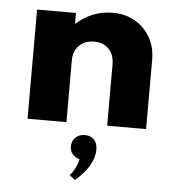

<svg xmlns="http://www.w3.org/2000/svg" viewBox="-55 -579 824 897"><g transform="rotate(5 357.0 -131.0)"><path d="M84 0V-512H266.5V-460Q299.5 -491.5 344 -509.8Q388.5 -528 437.5 -528Q496.5 -528 542 -502Q587.5 -476 613.8 -430.2Q640 -384.5 640 -325.5V0H457.5V-286.5Q457.5 -332.5 432 -359.2Q406.5 -386 363 -386Q333.5 -386 312 -374Q290.5 -362 278.5 -340.8Q266.5 -319.5 266.5 -292V0ZM329 266 303 245Q315 234 327.2 210Q339.5 186 342.5 167.5Q322 162 309.5 147.2Q297 132.5 297 111Q297 85.5 314 69Q331 52.5 357.5 52.5Q384 52.5 400.5 68.8Q417 85 417 117Q417 153 393.8 192.5Q370.5 232 329 266Z"/></g></svg>

Font: Spartan Thin ExtraBold
Style: Regular
Weight: 800
Version: Version 1.004